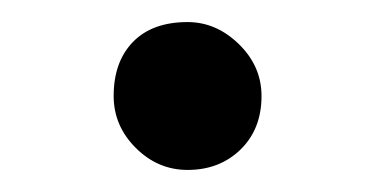

<svg xmlns="http://www.w3.org/2000/svg" viewBox="-20 -442 340 174"><path d="M83 -355Q83 -386 100.5 -404Q118 -422 150 -422Q176 -422 196.5 -402Q217 -382 217 -355Q217 -325 198 -306.5Q179 -288 150 -288Q123 -288 103 -308Q83 -328 83 -355Z"/></svg>

Font: ABeeZee
Style: Regular
Weight: 400
Designer: Anja Meiners
Foundry: Anja Meiners
Version: Version 1.001